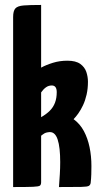

<svg xmlns="http://www.w3.org/2000/svg" viewBox="-20 -755 401 775"><path d="M33 0V-686Q33 -711 42 -721Q51 -731 75.5 -733Q100 -735 146 -735V-482Q166 -493 193.5 -501.5Q221 -510 252 -510Q286 -510 304 -497Q322 -484 328.5 -464.5Q335 -445 335 -425Q335 -397 329.5 -373Q324 -349 315 -330Q306 -311 296 -297Q286 -283 277 -274Q303 -255 318.5 -226Q334 -197 341.5 -161Q349 -125 349 -85Q349 -69 348.5 -51.5Q348 -34 346 -17Q345 -9 339 -5Q333 -1 307 -0.5Q281 0 218 0Q220 -26 221.5 -51.5Q223 -77 223 -101Q223 -130 220.5 -153Q218 -176 212.5 -192.5Q207 -209 197.5 -216.5Q188 -224 173 -221Q165 -220 159 -216.5Q153 -213 149.5 -210Q146 -207 146 -207V-20Q146 -10 141.5 -6Q137 -2 113.5 -1Q90 0 33 0ZM146 -282Q167 -294 181 -308Q195 -322 202 -340.5Q209 -359 209 -383Q209 -410 189 -410Q176 -410 165.5 -402.5Q155 -395 146 -382Z"/></svg>

Font: Yanone Kaffeesatz
Style: Bold
Weight: 700
Designer: Yanone (Cyrillic: Daniel Pouzeot, Huerta Tipografica, and Cyreal)
Foundry: Yanone
Version: Version 2.003